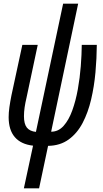

<svg xmlns="http://www.w3.org/2000/svg" viewBox="-20 -781 561 1041"><path d="M109.4 240.2 159.2 8.8Q94.2 1.5 60.5 -37.4Q26.9 -76.2 26.9 -146Q26.9 -170.4 31 -200Q35.2 -229.5 42 -263.7L101.1 -537.6H184.6L124 -252.4Q117.2 -224.1 113.5 -199Q109.9 -173.8 109.9 -150.9Q109.9 -108.9 125.7 -89.1Q141.6 -69.3 174.8 -65.9L322.3 -761.2H403.8L257.3 -66.9Q296.4 -66.9 324.7 -98.4Q353 -129.9 371.8 -181.9Q390.6 -233.9 401.9 -296.4Q413.1 -358.9 418 -422.1Q422.9 -485.4 423.3 -537.6H504.9Q504.4 -465.3 497.6 -388.9Q490.7 -312.5 474.1 -241.7Q457.5 -170.9 428 -114.5Q398.4 -58.1 352.3 -24.7Q306.2 8.8 240.7 9.8L191.9 240.2Z"/></svg>

Font: Open Sans Condensed Medium
Style: Italic
Weight: 500
Width: 3
Italic angle: -12°
Designer: Monotype Design Team
Foundry: Monotype Imaging Inc.
Version: Version 3.000